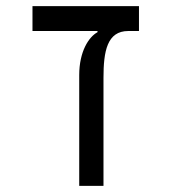

<svg xmlns="http://www.w3.org/2000/svg" viewBox="-20 -606 626 626"><path d="M433.1 -585.9H85.9V-504.9H297.9V-501C269.5 -485.8 238.3 -438 238.3 -361.3V0H317.4V-352.1C317.4 -439 329.1 -504.9 398.4 -504.9H433.1Z"/></svg>

Font: Cascadia Code SemiLight
Style: Regular
Weight: 350
Monospace: yes
Designer: Aaron Bell
Foundry: Saja Typeworks
Version: Version 2404.023